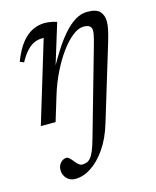

<svg xmlns="http://www.w3.org/2000/svg" viewBox="-107 -510 688 848"><g transform="rotate(-15 237.0 -86.0)"><path d="M131.5 265Q108.5 265 93.2 249Q78 233 78 210.5Q78 190.5 90.2 177.5Q102.5 164.5 118 164.5Q122.5 164.5 129.5 170.2Q136.5 176 146.5 189Q156.5 201.5 163.8 206.5Q171 211.5 176.5 211.5Q188.5 211.5 198.2 208Q208 204.5 216.5 194.5Q225 184.5 233.2 164.8Q241.5 145 250.5 112.5L363 -283.5Q366.5 -296 369.5 -307.5Q372.5 -319 374.5 -329.5Q376.5 -340 376.5 -348Q376.5 -360.5 368.5 -368Q360.5 -375.5 339.5 -375.5Q316.5 -375.5 289.8 -354.8Q263 -334 236.5 -298Q210 -262 186.8 -215.2Q163.5 -168.5 147.5 -116.5L112 0H44.5L157.5 -373Q155.5 -373 153.8 -373Q152 -373 150 -373Q132 -373 115 -366Q98 -359 81 -341.2Q64 -323.5 46 -291L28 -298.5Q48.5 -351.5 72.8 -381.2Q97 -411 124 -423.2Q151 -435.5 178 -435.5Q187.5 -435.5 196.8 -434.2Q206 -433 215.2 -431Q224.5 -429 233.5 -426L173.5 -231H170.5Q192 -269.5 215.2 -306Q238.5 -342.5 263.8 -371.5Q289 -400.5 316.2 -417.5Q343.5 -434.5 373 -434.5Q414.5 -434.5 430.2 -416.8Q446 -399 446 -370.5Q446 -354.5 440.8 -330.8Q435.5 -307 426.5 -277.5L323.5 62Q304 127 272.8 172.2Q241.5 217.5 205 241.2Q168.5 265 131.5 265Z"/></g></svg>

Font: Newsreader 18pt
Style: Italic
Weight: 400
Italic angle: -17°
Version: Version 1.003